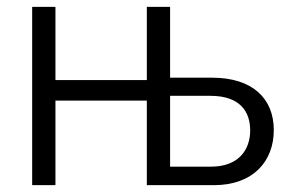

<svg xmlns="http://www.w3.org/2000/svg" viewBox="-20 -541 851 561"><path d="M74 0H142V-247H409V0H605C720 0 780 -70 780 -161C780 -252 719 -314 600 -314H477V-521H409V-307H142V-521H74ZM477 -54V-261H595C683 -261 711 -213 711 -160C711 -104 678 -54 596 -54Z"/></svg>

Font: FIGSv2-sans-serif
Style: Regular
Weight: 400
Designer: Matt McInerney, Pablo Impallari, Rodrigo Fuenzalida,Mirko Velimirovic
Foundry: Matt McInerney, Pablo Impallari, Rodrigo Fuenzalida
Version: Version 4.021;hotconv 1.0.109;makeotfexe 2.5.65596